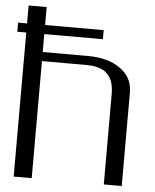

<svg xmlns="http://www.w3.org/2000/svg" viewBox="-55 -838 714 885"><g transform="rotate(5 302.0 -396.0)"><path d="M0 -666.5V-708.5H41.5V-791.5H125V-708.5H396V-666.5H125V-583.5Q125 -583.5 333.5 -583.5Q426.8 -583.5 484.1 -543Q541.5 -502.4 541.5 -433.1V0H458.5V-410.6Q458.5 -423.8 458 -433.3Q457.5 -442.9 454.8 -457.5Q452.1 -472.2 447.3 -482.7Q442.4 -493.2 433.1 -505.1Q423.8 -517.1 411.1 -524.4Q398.4 -531.7 378.4 -536.6Q358.4 -541.5 333.5 -541.5H125V0H41.5V-666.5Z"/></g></svg>

Font: Gputeks
Style: Regular
Weight: 500
Version: Version 0.9